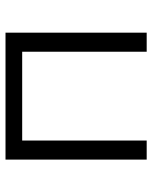

<svg xmlns="http://www.w3.org/2000/svg" viewBox="54 -620 565 714"><g transform="rotate(-90 337.0 -262.5)"><path d="M101 0V-525H573V0H502V-482L520 -463H154L172 -482V0Z"/></g></svg>

Font: MOST Montserrat
Style: Regular
Weight: 400
Designer: Julieta Ulanovsky
Foundry: Julieta Ulanovsky
Version: Version 8.000;March 11, 2024;FontCreator 15.0.0.2926 64-bit